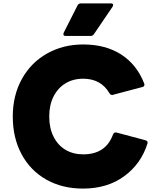

<svg xmlns="http://www.w3.org/2000/svg" viewBox="-20 -1049 936 1127"><path d="M55 -365Q55 -489 108.5 -585.5Q162 -682 256.5 -735Q351 -788 468 -788Q600 -788 691.5 -729Q783 -670 826 -560L828 -552Q828 -547 824.5 -543Q821 -539 815 -538L645 -493Q641 -491 639 -491Q630 -491 623 -501Q573 -587 468 -587Q409 -587 364 -559.5Q319 -532 294 -482Q269 -432 269 -365Q269 -298 294 -247.5Q319 -197 364 -170Q409 -143 468 -143Q601 -143 643 -259Q650 -275 664 -271L833 -226Q849 -222 846 -208Q809 -88 709.5 -15Q610 58 467 58Q345 58 251.5 5Q158 -48 106.5 -144Q55 -240 55 -365ZM352 -849 354 -857 435 -1017Q441 -1029 454 -1029H631Q644 -1029 644 -1020Q644 -1016 641 -1010L531 -848Q524 -838 512 -838H365Q352 -838 352 -849Z"/></svg>

Font: LINE Seed JP_TTF ExtraBold
Style: Regular
Weight: 800
Designer: LY Corporation & Fontrix & Fontworks
Version: Version 1.015